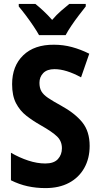

<svg xmlns="http://www.w3.org/2000/svg" viewBox="-20 -953 512 983"><path d="M439 -206Q439 -142 411.5 -93Q384 -44 333.5 -17Q283 10 213 10Q165 10 121.5 0.5Q78 -9 36 -30V-171Q79 -146 124.5 -131Q170 -116 212 -116Q256 -116 276.5 -138.5Q297 -161 297 -194Q297 -230 272.5 -254Q248 -278 188 -312Q149 -334 115.5 -360Q82 -386 62 -424.5Q42 -463 42 -522Q42 -615 99 -670Q156 -725 257 -724Q304 -724 348.5 -712Q393 -700 437 -678L395 -557Q318 -599 259 -599Q221 -599 201.5 -579Q182 -559 182 -529Q182 -503 192 -485.5Q202 -468 226.5 -451.5Q251 -435 293 -412Q364 -373 401.5 -326.5Q439 -280 439 -206ZM180 -773Q169 -793 150.5 -820.5Q132 -848 112 -874.5Q92 -901 76 -920V-933H161Q180 -918 202.5 -897Q225 -876 247 -851Q270 -878 292 -897Q314 -916 335 -933H419V-920Q404 -901 384 -875Q364 -849 345.5 -821.5Q327 -794 316 -773Z"/></svg>

Font: Noto Sans Arabic Cond
Style: Bold
Weight: 700
Width: 3
Designer: Monotype Design Team, Nadine Chahine, Nizar Qandah and Khaled Hosny
Foundry: Monotype Imaging Inc.
Version: Version 2.012; ttfautohint (v1.8.4.7-5d5b)